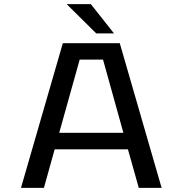

<svg xmlns="http://www.w3.org/2000/svg" viewBox="-20 -909 890 929"><path d="M531.5 -747.5H445.5L302.5 -889H419.5ZM651.5 0 599 -186.5H244.5L192.5 0H81.5L284 -700H559.5L762 0ZM365.5 -620.5 266.5 -266.5H577L478.5 -620.5Z"/></svg>

Font: League Mono Wide
Style: Regular
Weight: 400
Width: 8
Designer: Tyler Finck
Foundry: The League of Moveable Type / Tyler Finck
Version: Version 2.210